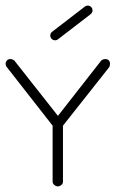

<svg xmlns="http://www.w3.org/2000/svg" viewBox="-39 -666 449 686"><path d="M168 -525.5 285 -615.5C292.4 -621.2 293.8 -631.9 288.1 -639.4C282.4 -646.8 271.7 -648.2 264.3 -642.5L147.3 -552.5C139.8 -546.8 138.4 -536.1 144.2 -528.6C149.9 -521.2 160.6 -519.8 168 -525.5ZM12 -450C8 -453 3 -455 -2 -455C-9 -455 -14 -452 -17 -446C-18 -444 -19 -441 -19 -439C-19 -435 -18 -431 -16 -428L149 -217V-17C149 -11 153 -6 158 -3C161 -1 164 0 168 0C171 0 174 -1 177 -3C183 -6 186 -11 186 -17V-217L352 -427C353 -431 354 -435 354 -439C354 -444 352 -448 348 -452C345 -454 341 -455 338 -455C332 -455 327 -453 323 -450L168 -252Z"/></svg>

Font: LetsTrace
Style: basic
Weight: 500
Version: Version 002.000